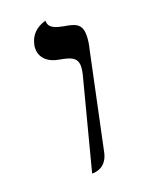

<svg xmlns="http://www.w3.org/2000/svg" viewBox="-114 -616 512 680"><g transform="rotate(-20 142.5 -276.5)"><path d="M114 6H117C128 6 169 3 180 -51L255 -406C261 -429 263 -447 263 -461C263 -507 237 -512 196 -519C177 -523 144 -529 144 -556V-559C144 -559 90 -550 78 -494C76 -488 76 -483 76 -478C76 -444 101 -420 143 -413C183 -406 207 -398 207 -365C207 -357 206 -348 203 -336Z"/></g></svg>

Font: Libertinus Serif
Style: Italic
Weight: 400
Italic angle: -12°
Designer: Philipp H. Poll, Khaled Hosny
Foundry: Caleb Maclennan
Version: Version 7.050;RELEASE